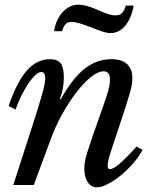

<svg xmlns="http://www.w3.org/2000/svg" viewBox="-20 -794 667 824"><path d="M425 -488Q401 -488 370.5 -463.5Q340 -439 308.5 -398.5Q277 -358 248 -306Q219 -254 199 -200L125 0H37L111 -229Q129 -284 141 -323Q153 -362 160.5 -388.5Q168 -415 171 -431.5Q174 -448 174 -458Q174 -485 157 -485Q146 -485 131 -471Q116 -457 101 -434.5Q86 -412 71.5 -383Q57 -354 47 -324L17 -339Q52 -442 95 -491Q138 -540 195 -540Q227 -540 240.5 -522Q254 -504 254 -461Q254 -412 237 -370L240 -367Q291 -458 343 -499Q395 -540 458 -540Q503 -540 525.5 -519Q548 -498 548 -459Q548 -445 545.5 -429.5Q543 -414 536.5 -392Q530 -370 520 -338.5Q510 -307 495 -262Q472 -193 457 -147.5Q442 -102 442 -83Q442 -68 452 -68Q466 -68 493 -91Q520 -114 566 -165L592 -151Q576 -121 551 -92.5Q526 -64 498 -41Q470 -18 442.5 -4Q415 10 396 10Q371 10 356.5 -12Q342 -34 342 -70Q342 -83 344 -98Q346 -113 354.5 -140Q363 -167 378.5 -212.5Q394 -258 421 -333Q430 -359 436 -377Q442 -395 445.5 -408.5Q449 -422 450.5 -432Q452 -442 452 -451Q452 -488 425 -488ZM212 -660Q220 -711 249.5 -742.5Q279 -774 317 -774Q332 -774 353 -768.5Q374 -763 403 -750Q432 -737 447.5 -732.5Q463 -728 476 -728Q493 -728 503 -737.5Q513 -747 520 -770H553Q551 -750 542 -727Q533 -704 521 -688Q494 -652 454 -652Q440 -652 422.5 -657.5Q405 -663 370 -677Q336 -690 318 -695Q300 -700 288 -700Q271 -700 262 -691Q253 -682 246 -660Z"/></svg>

Font: SVN-Libre Baskerville
Style: Italic
Weight: 400
Italic angle: -14°
Designer: Pablo Impallari, Rodrigo Fuenzalida
Foundry: Pablo Impallari, Rodrigo Fuenzalida
Version: Version 1.000; ttfautohint (v1.8.4)